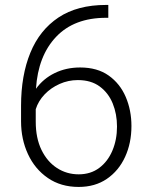

<svg xmlns="http://www.w3.org/2000/svg" viewBox="-20 -736 595 766"><path d="M403.3 -716.3H412.1V-665H403.3Q275.9 -665 203.9 -589.1Q131.8 -513.2 123.5 -381.8Q152.8 -422.4 198.5 -444.6Q244.1 -466.8 299.8 -466.8Q368.2 -466.8 413.6 -434.6Q459 -402.3 481.7 -349.1Q504.4 -295.9 504.4 -233.4Q504.4 -165 479 -109.9Q453.6 -54.7 406.5 -22.5Q359.4 9.8 293.9 9.8Q222.7 9.8 170.9 -25.9Q119.1 -61.5 91.6 -121.1Q64 -180.7 64 -252V-314Q64 -435.1 101.1 -525.6Q138.2 -616.2 213.4 -666.3Q288.6 -716.3 403.3 -716.3ZM122.6 -250.5Q122.6 -185.1 145.5 -137.9Q168.5 -90.8 207.3 -65.7Q246.1 -40.5 293.9 -40.5Q341.8 -40.5 376 -66.2Q410.2 -91.8 428.5 -135.3Q446.8 -178.7 446.8 -231Q446.8 -281.2 429.7 -323.2Q412.6 -365.2 377.9 -390.9Q343.3 -416.5 290.5 -416.5Q252.4 -416.5 217.8 -401.1Q183.1 -385.7 158 -359.4Q132.8 -333 122.6 -300.3Z"/></svg>

Font: Vazirmatn UI ExtraLight
Style: Regular
Weight: 200
Designer: Saber Rastikerdar
Foundry: Saber Rastikerdar
Version: Version 33.003